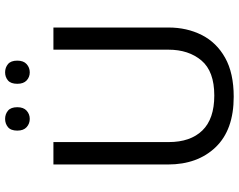

<svg xmlns="http://www.w3.org/2000/svg" viewBox="-114 -834 958 771"><g transform="rotate(-90 365.5 -449.0)"><path d="M640 -252Q640 -178 610 -118.5Q580 -59 518.5 -24.5Q457 10 362 10Q229 10 159.5 -62.5Q90 -135 90 -254V-714H180V-251Q180 -164 226.5 -116Q273 -68 367 -68Q464 -68 507.5 -119.5Q551 -171 551 -252V-714H640ZM226 -859Q226 -885 240 -896.5Q254 -908 273 -908Q292 -908 306 -896.5Q320 -885 320 -859Q320 -834 306 -821.5Q292 -809 273 -809Q254 -809 240 -821.5Q226 -834 226 -859ZM414 -859Q414 -885 427.5 -896.5Q441 -908 460 -908Q479 -908 493 -896.5Q507 -885 507 -859Q507 -834 493 -821.5Q479 -809 460 -809Q441 -809 427.5 -821.5Q414 -834 414 -859Z"/></g></svg>

Font: Go Noto Current
Style: Regular
Weight: 400
Designer: Monotype Design Team
Foundry: Monotype Imaging Inc.
Version: Version 2.007; ttfautohint (v1.8) -l 8 -r 50 -G 200 -x 14 -D